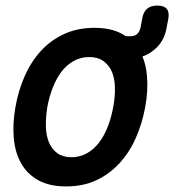

<svg xmlns="http://www.w3.org/2000/svg" viewBox="-20 -660 640 690"><path d="M218 10Q158 10 118 -12Q78 -34 56 -73Q34 -112 29.5 -164Q25 -216 35.5 -275.5Q46 -335 69 -387Q92 -439 127.5 -477.5Q163 -516 211 -538Q259 -560 319 -560Q379 -560 419 -538Q426 -534 432 -530H451Q465 -530 474 -539Q483 -548 486 -565L491 -593Q495 -617 508.5 -628.5Q522 -640 545.5 -640Q569 -640 579 -628.5Q589 -617 585 -593L579 -562Q571 -511 534 -481Q515 -465 492 -457Q505 -426 508 -388Q513 -336 502 -276Q491 -216 468 -164Q445 -112 409 -73Q373 -34 325.5 -12Q278 10 218 10ZM237 -95Q267 -95 292 -109Q317 -123 335.5 -147Q354 -171 367 -204Q380 -237 387 -276Q394 -314 393 -347Q392 -380 381.5 -403.5Q371 -427 351 -441Q331 -455 300.5 -455Q270 -455 245 -441Q220 -427 201.5 -403Q183 -379 170 -346Q157 -313 150 -275Q144 -237 145 -204Q146 -171 156.5 -147Q167 -123 186.5 -109Q206 -95 237 -95Z"/></svg>

Font: Maple Mono NL SemiBold
Style: Italic
Weight: 600
Italic angle: -10°
Monospace: yes
Designer: subframe7536
Version: Version 7.000